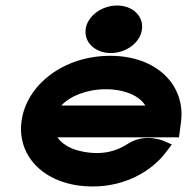

<svg xmlns="http://www.w3.org/2000/svg" viewBox="-20 -664 677 695"><path d="M381 -472C437 -472 488 -510 494 -558C500 -606 460 -644 404 -644C348 -644 296 -606 290 -558C284 -510 325 -472 381 -472ZM628 -167 635 -221C653 -355 548 -462 379 -462C210 -462 76 -357 58 -226C40 -95 146 11 316 11C428 11 527 -40 583 -116L602 -141L577 -152C577 -152 508 -186 442 -143C410 -122 373 -110 332 -110C265 -110 210 -133 188 -167ZM202 -282C233 -316 294 -341 363 -341C431 -341 485 -317 506 -282Z"/></svg>

Font: Charger
Style: HemiRT
Weight: 900
Designer: Jasper
Foundry: Cannot Into Space Fonts
Version: Version 0.99